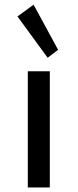

<svg xmlns="http://www.w3.org/2000/svg" viewBox="-20 -826 342 846"><path d="M102.5 0H199.5V-512H102.5ZM190 -571.5 236 -606.5 128 -805.5 57 -753.5Z"/></svg>

Font: Spartan Medium
Style: Regular
Weight: 500
Designer: Matt Bailey, Mirko Velimirovic
Foundry: Matt Bailey
Version: Version 1.003; ttfautohint (v1.8.3)